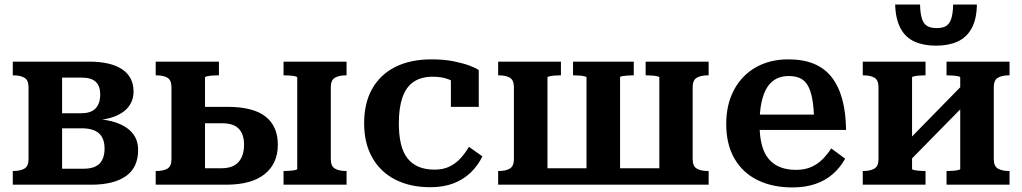

<svg xmlns="http://www.w3.org/2000/svg" viewBox="-20 -809 4478 841"><path d="M36 -539H371Q465 -539 515 -505.5Q565 -472 565 -408Q565 -370 543.5 -342Q522 -314 481.5 -298.5Q441 -283 385 -282L407 -307V-262L387 -288Q447 -287 491.5 -271Q536 -255 560.5 -225.5Q585 -196 585 -152Q585 -75 531.5 -37.5Q478 0 380 0H36V-60H39Q69 -60 87 -70.5Q105 -81 105 -112V-427Q105 -458 87 -468.5Q69 -479 39 -479H36ZM252 -70H346Q394 -70 416 -92.5Q438 -115 438 -158Q438 -203 413.5 -225Q389 -247 337 -247H216V-313H336Q366 -313 384 -323Q402 -333 410.5 -351.5Q419 -370 419 -395Q419 -432 399.5 -450.5Q380 -469 339 -469H252Z M1282 -69V-469Q1282 -473 1272.5 -475Q1263 -477 1250 -478Q1237 -479 1226 -479H1222V-539H1498V-479H1495Q1465 -479 1447 -468.5Q1429 -458 1429 -427V-112Q1429 -81 1447 -70.5Q1465 -60 1495 -60H1498V0H1222V-60H1226Q1237 -60 1250 -61Q1263 -62 1272.5 -64Q1282 -66 1282 -69ZM878 -72H949Q1001 -72 1025 -99.5Q1049 -127 1049 -175Q1049 -221 1026 -245Q1003 -269 954 -269H854V-341H976Q1089 -341 1143 -298.5Q1197 -256 1197 -175Q1197 -93 1139.5 -46.5Q1082 0 971 0H662V-60H665Q696 -60 713.5 -70.5Q731 -81 731 -112V-427Q731 -458 713.5 -468.5Q696 -479 665 -479H662V-539H939V-479H933Q923 -479 910 -478Q897 -477 887.5 -475Q878 -473 878 -470Z M1884 -66Q1922 -66 1950 -80Q1978 -94 1998.5 -117Q2019 -140 2034 -166L2093 -124Q2073 -83 2041 -52.5Q2009 -22 1965.5 -5.5Q1922 11 1865 11Q1777 11 1712 -22Q1647 -55 1611 -118Q1575 -181 1575 -269Q1575 -358 1610.5 -420.5Q1646 -483 1712 -516Q1778 -549 1870 -549Q1925 -549 1967 -540.5Q2009 -532 2037 -521.5Q2065 -511 2077 -502V-341H1955V-482Q1968 -482 1976 -476Q1984 -470 1988.5 -462Q1993 -454 1994 -445.5Q1995 -437 1993 -431Q1975 -450 1945 -461.5Q1915 -473 1876 -473Q1824 -473 1791 -450Q1758 -427 1742.5 -381.5Q1727 -336 1727 -269Q1727 -218 1736 -179.5Q1745 -141 1764.5 -116Q1784 -91 1813.5 -78.5Q1843 -66 1884 -66Z M2231 -427Q2231 -458 2213.5 -468.5Q2196 -479 2165 -479H2162V-539H2437V-479H2433Q2423 -479 2410 -478Q2397 -477 2387.5 -475Q2378 -473 2378 -470V0H2162V-60H2165Q2195 -60 2213 -70.5Q2231 -81 2231 -112ZM2868 -470Q2868 -473 2858.5 -475Q2849 -477 2836 -478Q2823 -479 2812 -479H2808V-539H3084V-479H3081Q3050 -479 3032 -468.5Q3014 -458 3014 -427V-112Q3014 -81 3032 -70.5Q3050 -60 3081 -60H3084V0H2868ZM2316 -72H2924V0H2316ZM2490 -479V-539H2756V-479H2752Q2741 -479 2728 -478Q2715 -477 2705.5 -475.5Q2696 -474 2696 -470V-5H2549V-470Q2549 -473 2540 -475Q2531 -477 2518 -478Q2505 -479 2494 -479Z M3307 -265Q3307 -211 3317.5 -172.5Q3328 -134 3349 -110.5Q3370 -87 3399.5 -76Q3429 -65 3466 -65Q3506 -65 3534.5 -78Q3563 -91 3584 -112.5Q3605 -134 3621 -159L3682 -114Q3661 -76 3629 -47.5Q3597 -19 3552.5 -3.5Q3508 12 3451 12Q3364 12 3298.5 -20Q3233 -52 3197 -114.5Q3161 -177 3161 -266Q3161 -351 3195 -415Q3229 -479 3290.5 -514Q3352 -549 3433 -549Q3497 -549 3544 -530Q3591 -511 3622 -472Q3653 -433 3669 -375Q3685 -317 3686 -240H3272V-307H3570L3546 -281Q3545 -337 3538 -375Q3531 -413 3518 -435Q3505 -457 3484.5 -466.5Q3464 -476 3434 -476Q3405 -476 3381.5 -464.5Q3358 -453 3341.5 -428Q3325 -403 3316 -363Q3307 -323 3307 -265Z M3828 -112V-427Q3828 -458 3810.5 -468.5Q3793 -479 3762 -479H3759V-539H4034V-479H4030Q4020 -479 4007 -478Q3994 -477 3984.5 -475Q3975 -473 3975 -470V-69Q3975 -66 3984.5 -64Q3994 -62 4007 -61Q4020 -60 4030 -60H4034V0H3759V-60H3762Q3792 -60 3810 -70.5Q3828 -81 3828 -112ZM4186 -69V-470Q4186 -473 4176.5 -475Q4167 -477 4154 -478Q4141 -479 4130 -479H4126V-539H4402V-479H4399Q4369 -479 4351 -468.5Q4333 -458 4333 -427V-112Q4333 -81 4351 -70.5Q4369 -60 4399 -60H4402V0H4126V-60H4130Q4141 -60 4154 -61Q4167 -62 4176.5 -64Q4186 -66 4186 -69ZM3963 -103 3917 -152 4197 -438 4243 -388ZM4080 -609Q4025 -609 3985.5 -627Q3946 -645 3924.5 -685Q3903 -725 3901 -789H4010Q4011 -749 4018.5 -726.5Q4026 -704 4041.5 -695Q4057 -686 4083 -686Q4109 -686 4124 -695Q4139 -704 4146.5 -726.5Q4154 -749 4155 -789H4259Q4258 -725 4236 -685Q4214 -645 4174.5 -627Q4135 -609 4080 -609Z"/></svg>

Font: Roboto Serif SemiBold
Style: Regular
Weight: 600
Designer: Greg Gazdowicz
Foundry: Commercial Type
Version: Version 1.008